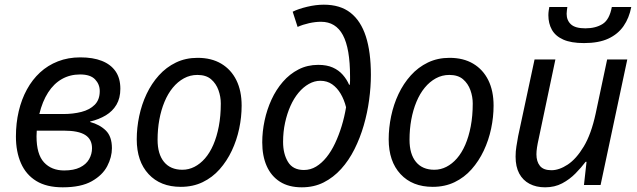

<svg xmlns="http://www.w3.org/2000/svg" viewBox="-20 -790 2720 820"><path d="M248 10Q179 10 135 -17Q91 -44 69.5 -93Q48 -142 48 -207Q48 -264 60 -315Q72 -366 95 -408Q118 -450 151 -480.5Q184 -511 227.5 -528Q271 -545 323 -545Q377 -545 415 -530Q453 -515 473.5 -485.5Q494 -456 494 -411Q494 -371 477.5 -343Q461 -315 432 -297.5Q403 -280 365 -271V-269Q406 -258 432 -232.5Q458 -207 458 -157Q458 -119 438 -80.5Q418 -42 372 -16Q326 10 248 10ZM254 -62Q295 -62 321.5 -75Q348 -88 360.5 -110Q373 -132 373 -157Q373 -195 344 -213.5Q315 -232 253 -232H137Q137 -227 136.5 -220.5Q136 -214 136 -208Q136 -131 168 -96.5Q200 -62 254 -62ZM251 -303Q292 -303 327.5 -312Q363 -321 384.5 -342.5Q406 -364 406 -401Q406 -430 386 -451Q366 -472 322 -472Q279 -472 244.5 -452.5Q210 -433 185.5 -395Q161 -357 148 -303Z M752 8Q665 8 614.5 -46.5Q564 -101 564 -195Q564 -244 574.5 -294Q585 -344 606 -388.5Q627 -433 658.5 -468Q690 -503 731.5 -523Q773 -543 824 -543Q883 -543 925 -518Q967 -493 989.5 -447.5Q1012 -402 1012 -339Q1012 -290 1001.5 -240.5Q991 -191 970 -146.5Q949 -102 918 -67Q887 -32 845.5 -12Q804 8 752 8ZM759 -65Q786 -65 810.5 -77.5Q835 -90 855.5 -113.5Q876 -137 891 -171.5Q906 -206 914.5 -250.5Q923 -295 923 -348Q923 -377 913 -405Q903 -433 881.5 -451.5Q860 -470 823 -470Q792 -470 765.5 -455.5Q739 -441 718 -415.5Q697 -390 682.5 -355Q668 -320 660.5 -279Q653 -238 653 -193Q653 -132 680.5 -98.5Q708 -65 759 -65Z M1269 10Q1213 10 1175.5 -14Q1138 -38 1119 -81Q1100 -124 1100 -182Q1100 -228 1110 -275Q1120 -322 1139.5 -364.5Q1159 -407 1188 -440.5Q1217 -474 1255 -493.5Q1293 -513 1339 -513Q1376 -513 1401.5 -501.5Q1427 -490 1444 -470.5Q1461 -451 1471 -428H1474Q1475 -436 1475 -444.5Q1475 -453 1475 -464Q1475 -583 1444.5 -640Q1414 -697 1351 -697Q1327 -697 1300 -691Q1273 -685 1251 -675L1230 -740Q1254 -752 1291.5 -761Q1329 -770 1363 -770Q1433 -770 1477 -735.5Q1521 -701 1542.5 -634.5Q1564 -568 1564 -470Q1564 -419 1556.5 -363.5Q1549 -308 1533.5 -254.5Q1518 -201 1494 -153Q1470 -105 1437 -68.5Q1404 -32 1362.5 -11Q1321 10 1269 10ZM1278 -64Q1306 -64 1330 -78.5Q1354 -93 1374.5 -118.5Q1395 -144 1411 -178Q1427 -212 1439 -251Q1451 -290 1458 -332Q1450 -364 1435 -389.5Q1420 -415 1398.5 -430Q1377 -445 1348 -445Q1323 -445 1299 -431.5Q1275 -418 1255 -394Q1235 -370 1220.5 -337.5Q1206 -305 1197.5 -266Q1189 -227 1189 -184Q1189 -133 1210 -98.5Q1231 -64 1278 -64Z M1828 8Q1741 8 1690.5 -46.5Q1640 -101 1640 -195Q1640 -244 1650.5 -294Q1661 -344 1682 -388.5Q1703 -433 1734.5 -468Q1766 -503 1807.5 -523Q1849 -543 1900 -543Q1959 -543 2001 -518Q2043 -493 2065.5 -447.5Q2088 -402 2088 -339Q2088 -290 2077.5 -240.5Q2067 -191 2046 -146.5Q2025 -102 1994 -67Q1963 -32 1921.5 -12Q1880 8 1828 8ZM1835 -65Q1862 -65 1886.5 -77.5Q1911 -90 1931.5 -113.5Q1952 -137 1967 -171.5Q1982 -206 1990.5 -250.5Q1999 -295 1999 -348Q1999 -377 1989 -405Q1979 -433 1957.5 -451.5Q1936 -470 1899 -470Q1868 -470 1841.5 -455.5Q1815 -441 1794 -415.5Q1773 -390 1758.5 -355Q1744 -320 1736.5 -279Q1729 -238 1729 -193Q1729 -132 1756.5 -98.5Q1784 -65 1835 -65Z M2474 -606Q2419 -606 2385.5 -621Q2352 -636 2337 -663Q2322 -690 2322 -725Q2322 -735 2323.5 -745Q2325 -755 2326 -760H2403Q2402 -751 2401 -744.5Q2400 -738 2400 -731Q2400 -703 2418.5 -686Q2437 -669 2480 -669Q2524 -669 2553.5 -687.5Q2583 -706 2593 -760H2676Q2667 -713 2643 -678.5Q2619 -644 2578 -625Q2537 -606 2474 -606ZM2308 10Q2270 10 2241.5 -5Q2213 -20 2197.5 -49Q2182 -78 2182 -121Q2182 -144 2185.5 -165Q2189 -186 2193 -209L2263 -536H2352L2281 -199Q2276 -177 2273.5 -160.5Q2271 -144 2271 -131Q2271 -100 2286 -81.5Q2301 -63 2335 -63Q2368 -63 2404.5 -87Q2441 -111 2473 -164Q2505 -217 2524 -305L2573 -536H2659L2545 0H2474L2485 -99H2481Q2463 -75 2438 -49.5Q2413 -24 2381 -7Q2349 10 2308 10Z"/></svg>

Font: Noto Sans Display
Style: Italic
Weight: 400
Italic angle: -12°
Designer: Monotype Design Team
Foundry: Monotype Imaging Inc.
Version: Version 2.003